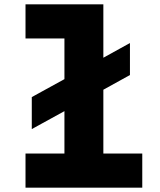

<svg xmlns="http://www.w3.org/2000/svg" viewBox="-20 -868 740 888"><path d="M127 -271V-419L278 -502V-690H98V-848H458V-601L581 -669V-521L458 -453V-158H638V0H98V-158H278V-354Z"/></svg>

Font: Martian Mono ExtraBold
Style: Regular
Weight: 800
Monospace: yes
Designer: Roman Shamin
Foundry: Evil Martians
Version: Version 1.000; ttfautohint (v1.8.4.7-5d5b)